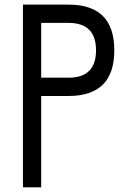

<svg xmlns="http://www.w3.org/2000/svg" viewBox="-20 -801 587 821"><path d="M78.1 0V-781.2H273.4Q468.8 -781.2 468.8 -585.9Q468.8 -390.6 273.4 -390.6H156.2V0ZM156.2 -468.8H273.4Q390.6 -468.8 390.6 -585.9Q390.6 -703.1 273.4 -703.1H156.2Z"/></svg>

Font: Luculent
Style: Regular
Weight: 400
Monospace: yes
Designer: Andrew Kensler
Version: Version 1.0.0-845fa02f9341